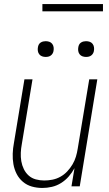

<svg xmlns="http://www.w3.org/2000/svg" viewBox="-20 -923 540 951"><path d="M190 8Q163 8 138 1Q113 -6 93.5 -22.5Q74 -39 62.5 -61.5Q51 -84 46.5 -109.5Q42 -135 43 -162Q44 -189 49 -215L101 -530H141L88 -209Q84 -188 83 -166.5Q82 -145 85.5 -124.5Q89 -104 98 -85.5Q107 -67 122 -53.5Q137 -40 157.5 -34.5Q178 -29 199 -29Q219 -29 239.5 -33Q260 -37 279 -47.5Q298 -58 313 -74Q328 -90 339 -108.5Q350 -127 356 -147Q362 -167 365 -187L422 -530H462L375 0H334L349 -90Q337 -68 320.5 -49Q304 -30 282.5 -16.5Q261 -3 237 2.5Q213 8 190 8ZM406 -641Q397 -641 388.5 -644Q380 -647 374.5 -654Q369 -661 367.5 -670.5Q366 -680 368 -690Q369 -696 372 -702Q375 -708 381 -712Q387 -716 393.5 -717.5Q400 -719 406 -719Q416 -719 424.5 -716Q433 -713 438.5 -706Q444 -699 445.5 -689.5Q447 -680 445 -670Q444 -664 440.5 -658Q437 -652 431.5 -648Q426 -644 419.5 -642.5Q413 -641 406 -641ZM206 -641Q197 -641 188.5 -644Q180 -647 174.5 -654Q169 -661 167.5 -670.5Q166 -680 168 -690Q169 -696 172 -702Q175 -708 181 -712Q187 -716 193.5 -717.5Q200 -719 206 -719Q216 -719 224.5 -716Q233 -713 238.5 -706Q244 -699 245.5 -689.5Q247 -680 245 -670Q244 -664 240.5 -658Q237 -652 231.5 -648Q226 -644 219.5 -642.5Q213 -641 206 -641ZM190 -867V-903H490V-867Z"/></svg>

Font: Iosevka Curly XLtObl
Style: Regular
Weight: 200
Italic angle: -9°
Monospace: yes
Designer: Belleve Invis
Foundry: Belleve Invis
Version: Version 11.1.0; ttfautohint (v1.8.3)